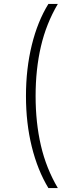

<svg xmlns="http://www.w3.org/2000/svg" viewBox="-20 -762 361 976"><path d="M226 194Q171 103 141.5 -16.5Q112 -136 112 -274Q112 -412 141.5 -532.5Q171 -653 226 -742H274Q215 -642 188 -526Q161 -410 161 -274Q161 -138 188 -22Q215 94 274 194Z"/></svg>

Font: Montserrat Light
Style: Regular
Weight: 300
Designer: Julieta Ulanovsky
Foundry: Julieta Ulanovsky
Version: Version 9.000; ttfautohint (v1.8.4.7-5d5b)